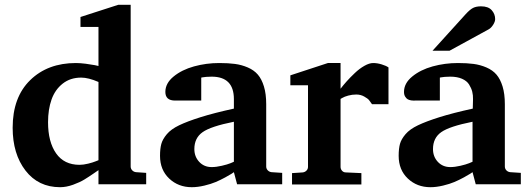

<svg xmlns="http://www.w3.org/2000/svg" viewBox="-20 -760 2185 792"><path d="M583 0H386.2V-58.1Q383.8 -56.6 365.5 -43.9Q347.2 -31.2 328.6 -19.8Q310.1 -8.3 281.7 2Q253.4 12.2 228 12.2Q138.2 12.2 85.2 -56.4Q32.2 -125 32.2 -232.9Q32.2 -358.9 104.5 -429.4Q176.8 -500 293 -500Q310.1 -500 333.3 -497.1Q356.4 -494.1 371.1 -491.2L386.2 -487.8V-648.9H312V-689.9L467.8 -740.2H519V-73.2Q519 -64 525.4 -57.4Q531.7 -50.8 541 -49.8L583 -46.9ZM386.2 -99.1V-421.9Q344.7 -439.9 314.9 -439.9Q270 -439.9 238.5 -415Q207 -390.1 192.6 -349.4Q178.2 -308.6 178.2 -255.9Q178.2 -174.8 211.4 -127.4Q244.6 -80.1 308.1 -80.1Q324.2 -80.1 343.8 -85Q363.3 -89.8 375 -94.7Z M1144 0H958L944.8 -49.8Q941.4 -47.4 935.1 -43.2Q928.7 -39.1 909.2 -28.3Q889.6 -17.6 870.1 -9.3Q850.6 -1 823 5.6Q795.4 12.2 771 12.2Q715.8 12.2 678 -23.4Q640.1 -59.1 640.1 -117.2Q640.1 -147 645.5 -166.5Q650.9 -186 668.2 -206.5Q685.5 -227.1 719 -243.2Q752.4 -259.3 807.4 -276.6Q862.3 -293.9 944.8 -312V-351.1Q944.8 -443.8 853 -443.8Q841.3 -443.8 830.6 -442.9Q819.8 -441.9 814.9 -440.9L810.1 -439.9V-345.2H702.1Q662.1 -345.2 662.1 -380.9Q662.1 -416.5 696 -444.3Q730 -472.2 780.3 -486.1Q830.6 -500 884.8 -500Q921.9 -500 949.2 -496.3Q976.6 -492.7 1002.2 -481.7Q1027.8 -470.7 1043.7 -452.1Q1059.6 -433.6 1068.8 -403.1Q1078.1 -372.6 1078.1 -330.1V-73.2Q1078.1 -64 1084.5 -57.4Q1090.8 -50.8 1100.1 -49.8L1144 -46.9ZM944.8 -92.8V-257.8Q849.6 -238.8 815.7 -214.8Q781.7 -190.9 781.7 -145Q781.7 -113.8 801.8 -92.3Q821.8 -70.8 853 -70.8Q872.1 -70.8 895 -76.2Q918 -81.5 931.2 -86.9Z M1582.5 -330.1H1514.6Q1507.3 -340.8 1502.2 -347.2Q1497.1 -353.5 1482.4 -361.8Q1467.8 -370.1 1449.7 -370.1Q1432.6 -370.1 1416.5 -365.7Q1400.4 -361.3 1392.6 -356.4L1384.8 -352.1V-71.8Q1384.8 -62.5 1390.9 -55.7Q1397 -48.8 1406.7 -48.8L1470.7 -45.9V1H1184.6V-45.9L1228.5 -48.8Q1237.8 -49.8 1244.1 -56.2Q1250.5 -62.5 1250.5 -71.8V-408.2H1177.7V-449.2L1332.5 -500H1384.8V-394Q1396.5 -409.2 1410.4 -424.8Q1424.3 -440.4 1443.6 -458.7Q1462.9 -477.1 1483.2 -488.5Q1503.4 -500 1519.5 -500Q1536.1 -500 1554.4 -494.4Q1572.8 -488.8 1582.5 -481.9Z M2128.4 0H1942.4L1929.2 -49.8Q1925.8 -47.4 1919.4 -43.2Q1913.1 -39.1 1893.6 -28.3Q1874 -17.6 1854.5 -9.3Q1835 -1 1807.4 5.6Q1779.8 12.2 1755.4 12.2Q1700.2 12.2 1662.4 -23.4Q1624.5 -59.1 1624.5 -117.2Q1624.5 -147 1629.9 -166.5Q1635.3 -186 1652.8 -206.5Q1670.4 -227.1 1704.1 -243.2Q1737.8 -259.3 1792.7 -276.6Q1847.7 -293.9 1930.2 -312L1931.2 -351.1Q1931.6 -367.2 1928 -381.8Q1924.3 -396.5 1915 -411.4Q1905.8 -426.3 1885.7 -435.1Q1865.7 -443.8 1837.4 -443.8Q1825.7 -443.8 1814.9 -442.9Q1804.2 -441.9 1799.3 -440.9L1794.4 -439.9V-345.2H1691.4Q1689.5 -345.2 1686.5 -345Q1683.6 -344.7 1675.8 -345.9Q1668 -347.2 1662.1 -350.3Q1656.2 -353.5 1651.4 -361.3Q1646.5 -369.1 1646.5 -380.9Q1646.5 -416.5 1680.4 -444.3Q1714.4 -472.2 1764.6 -486.1Q1814.9 -500 1869.1 -500Q1906.2 -500 1933.6 -496.3Q1960.9 -492.7 1986.6 -481.7Q2012.2 -470.7 2028.1 -452.1Q2043.9 -433.6 2053.2 -403.1Q2062.5 -372.6 2062.5 -330.1V-73.2Q2062.5 -64 2068.8 -57.4Q2075.2 -50.8 2084.5 -49.8L2128.4 -46.9ZM1929.2 -92.8V-257.8Q1834 -238.8 1800 -214.8Q1766.1 -190.9 1766.1 -145Q1766.1 -113.8 1786.1 -92.3Q1806.2 -70.8 1837.4 -70.8Q1856.4 -70.8 1879.4 -76.2Q1902.3 -81.5 1915.5 -86.9ZM2022.5 -681.2Q2022.5 -670.9 2014.4 -658Q2006.3 -645 1996.1 -639.2L1834.5 -550.8H1764.2L1901.4 -702.1Q1918.5 -720.7 1931.4 -727.3Q1944.3 -733.9 1964.4 -733.9Q1994.1 -733.9 2008.3 -718Q2022.5 -702.1 2022.5 -681.2Z"/></svg>

Font: Veleka
Style: Bold
Weight: 700
Designer: Stefan Peev, Context Ltd, 2016; SIL International, 1997-2014.
Foundry: Stefan Peev, Context Ltd, 2016
Version: Version 1.000